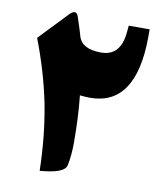

<svg xmlns="http://www.w3.org/2000/svg" viewBox="-84 -820 764 890"><g transform="rotate(10 298.0 -375.0)"><path d="M347.7 -588.4C287.6 -588.4 252 -607.4 240.7 -645C235.4 -664.6 226.1 -693.8 212.9 -733.4C209 -745.6 203.1 -751.5 195.8 -751.5C189.9 -751.5 183.1 -748 175.8 -741.7L44.4 -604C82.5 -505.4 111.3 -407.7 130.9 -311C149.9 -213.9 160.6 -109.9 163.1 1C238.8 -5.4 281.2 -19.5 287.1 -48.3C293.5 -79.1 296.9 -115.2 296.9 -156.7C296.9 -233.9 293.5 -307.1 286.1 -376C305.2 -374 320.8 -373 333.5 -373C476.6 -373 549.3 -479.5 551.3 -692.9V-733.4H453.1L449.7 -699.2C442.4 -625.5 408.7 -588.4 347.7 -588.4Z"/></g></svg>

Font: Sahel Black
Style: Bold
Weight: 900
Foundry: Saber Rastikerdar (saber.rastikerdar@gmail.com)
Version: Version 3.4.0